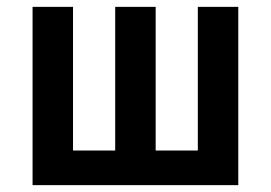

<svg xmlns="http://www.w3.org/2000/svg" viewBox="-20 -540 790 560"><path d="M75 0V-520H193V-101H316V-520H434V-101H557V-520H675V0Z"/></svg>

Font: Iosevka Aile
Style: Bold
Weight: 700
Designer: Belleve Invis
Foundry: Belleve Invis
Version: Version 28.0.1; ttfautohint (v1.8.4)